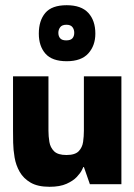

<svg xmlns="http://www.w3.org/2000/svg" viewBox="-20 -707 516 737"><path d="M170 10Q125 10 97.5 -6Q70 -22 55.5 -47.5Q41 -73 36 -102.5Q31 -132 30.5 -159.5Q30 -187 30 -206V-414H166V-205Q166 -184 169.5 -162.5Q173 -141 187.5 -126.5Q202 -112 235 -112Q268 -112 282 -126.5Q296 -141 299 -162.5Q302 -184 302 -205V-414H446V0H325L302 -66H300Q300 -66 294.5 -54.5Q289 -43 275 -28Q261 -13 235.5 -1.5Q210 10 170 10ZM236 -472Q180 -472 154.5 -501Q129 -530 129 -578Q129 -628 154 -657.5Q179 -687 236 -687Q292 -687 319 -657.5Q346 -628 346 -578Q346 -532 319 -502Q292 -472 236 -472ZM234 -552Q251 -552 258 -560Q265 -568 265 -581Q265 -594 258 -603Q251 -612 235 -612Q218 -612 211 -602.5Q204 -593 204 -581Q204 -568 211 -560Q218 -552 234 -552Z"/></svg>

Font: Darker Grotesque Light Black
Style: Regular
Weight: 900
Version: Version 1.000;gftools[0.9.28]